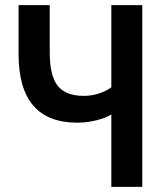

<svg xmlns="http://www.w3.org/2000/svg" viewBox="-20 -725 645 745"><path d="M412 0V-281Q396 -271 374.5 -264Q353 -257 329 -253Q305 -249 280 -249Q166 -249 109 -315.5Q52 -382 52 -516V-705H173V-521Q173 -431 204 -392Q235 -353 305 -353Q334 -353 361.5 -361.5Q389 -370 412 -386V-705H532V0Z"/></svg>

Font: Nunito Sans 10pt Condensed
Style: Bold
Weight: 700
Width: 3
Designer: Vernon Adams
Foundry: Vernon Adams
Version: Version 3.101;gftools[0.9.27]